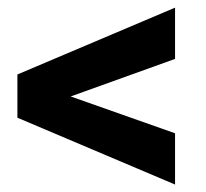

<svg xmlns="http://www.w3.org/2000/svg" viewBox="-20 -559 549 512"><path d="M168.5 -301.8 446.8 -203.6V-66.9L26.4 -245.1V-360.4L446.8 -538.6V-401.9Z"/></svg>

Font: Robotiche
Style: Bold
Weight: 700
Designer: Google
Version: Version 2.001150; 2014